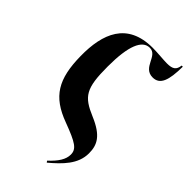

<svg xmlns="http://www.w3.org/2000/svg" viewBox="-249 -656 948 948"><g transform="rotate(45 225.5 -182.0)"><path d="M32 -268C34 -109 79 -33 212 16C316 55 342 72 342 111C342 144 322 176 280 215L286 223C346 172 401 119 401 43C401 -15 380 -58 285 -98C186 -140 163 -172 163 -326C163 -470 192 -538 245 -538C302 -538 287 -444 358 -444C409 -444 425 -491 426 -587H418C414 -554 399 -543 359 -543C334 -543 291 -548 255 -548C77 -548 30 -422 32 -268Z"/></g></svg>

Font: Noto Serif Display ExtraCondensed
Style: Bold
Weight: 700
Width: 2
Designer: Monotype Design Team
Foundry: Monotype Imaging Inc.
Version: Version 2.009